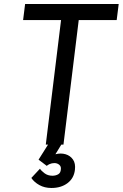

<svg xmlns="http://www.w3.org/2000/svg" viewBox="-20 -720 611 956"><path d="M208 0 284 -620H95L105 -700H571L561 -620H372L296 0ZM236 216Q202 216 176 201.5Q150 187 136 166L179 120Q185 130 201.5 142.5Q218 155 241 155Q257 155 269.5 148Q282 141 283 123Q285 109 275 100.5Q265 92 251 92Q238 92 227 97Q216 102 213 106L172 75L223 -6H289L256 48Q283 41 306.5 48Q330 55 343.5 74.5Q357 94 353 126Q348 168 316 192Q284 216 236 216Z"/></svg>

Font: Inclusive Sans
Style: Italic
Weight: 400
Italic angle: -7°
Designer: Olivia King
Foundry: Olivia King
Version: Version 2.004